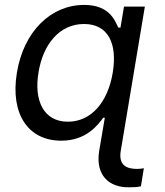

<svg xmlns="http://www.w3.org/2000/svg" viewBox="-20 -573 683 797"><path d="M512.8 204.5C531.2 204.5 550.4 204.2 565 200.3L577.1 125.4C569.2 126.8 559.3 128.2 549 128.2C504.3 128.2 472.7 111.9 480.8 56.1L581.3 -545.5H494.7L480.1 -458.5H470.9C456.7 -488.3 434.3 -552.6 329.2 -552.6C192.8 -552.6 78.8 -444.6 50.1 -271.3C21.7 -97.3 98.7 11 234 11C337.7 11 385.3 -52.9 408.4 -84.2H415.1L391.3 56.1C376.8 153.4 431.1 204.5 512.8 204.5ZM139.9 -272.7C158 -386 224.8 -473.4 328.8 -473.4C428.6 -473.4 467.7 -392.8 448.2 -272.7C428.6 -151.3 360.4 -67.8 261.7 -67.8C159.4 -67.8 120.4 -158 139.9 -272.7Z"/></svg>

Font: Margiela Sans Text
Style: Italic
Weight: 400
Italic angle: -9.39999°
Designer: Stefan Endress, Andreas Faust
Version: Version 1.100;FEAKit 1.0